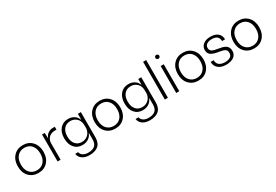

<svg xmlns="http://www.w3.org/2000/svg" viewBox="64 -1883 4620 3214"><g transform="rotate(-30 2374.5 -276.0)"><path d="M291 7.8Q179.2 7.8 110.6 -65.4Q42 -138.7 42 -258.8Q42 -379.4 110.1 -454.1Q178.2 -528.8 291 -528.8Q401.4 -528.8 469.7 -454.8Q538.1 -380.9 538.1 -259.8Q538.1 -140.1 470.2 -66.2Q402.3 7.8 291 7.8ZM102.1 -258.8Q102.1 -160.6 152.8 -102.3Q203.6 -43.9 290 -43.9Q374.5 -43.9 425.8 -102.1Q477.1 -160.2 477.1 -259.8Q477.1 -359.4 427.2 -418.2Q377.4 -477.1 291 -477.1Q205.6 -477.1 153.8 -418.5Q102.1 -359.9 102.1 -258.8Z M660.6 0V-521H712.4L716.8 -419.9H719.7Q736.8 -470.2 780 -499Q823.2 -527.8 879.4 -527.8Q893.1 -527.8 910.6 -525.9V-470.2Q902.8 -471.2 879.4 -471.2Q811.5 -471.2 767.6 -432.4Q723.6 -393.6 718.8 -325.2V0Z M1181.2 176.8Q1096.2 176.8 1042.5 139.9Q988.8 103 979 37.1H1036.1Q1044.4 80.6 1083 105.2Q1121.6 129.9 1181.2 129.9Q1264.6 129.9 1308.8 92.5Q1353 55.2 1353 -32.2V-147.9H1348.1Q1328.6 -93.8 1279.1 -61.3Q1229.5 -28.8 1163.1 -28.8Q1064.9 -28.8 1007.1 -96.4Q949.2 -164.1 949.2 -278.8Q949.2 -393.6 1008.5 -461.7Q1067.9 -529.8 1165 -529.8Q1231.4 -529.8 1280 -498Q1328.6 -466.3 1348.1 -412.1H1353V-521H1411.1V-33.2Q1411.1 22.5 1394.3 63.5Q1377.4 104.5 1346.4 128.9Q1315.4 153.3 1274.2 165Q1232.9 176.8 1181.2 176.8ZM1010.3 -278.8Q1010.3 -185.1 1056.2 -131.6Q1102.1 -78.1 1179.2 -78.1Q1218.8 -78.1 1252 -93Q1285.2 -107.9 1306.9 -132.1Q1328.6 -156.2 1340.6 -186.5Q1352.5 -216.8 1353 -248L1352.1 -312Q1352.1 -354 1332.8 -391.6Q1313.5 -429.2 1273.4 -454.6Q1233.4 -480 1181.2 -480Q1101.6 -480 1055.9 -426Q1010.3 -372.1 1010.3 -278.8Z M1775.9 7.8Q1664.1 7.8 1595.5 -65.4Q1526.9 -138.7 1526.9 -258.8Q1526.9 -379.4 1595 -454.1Q1663.1 -528.8 1775.9 -528.8Q1886.2 -528.8 1954.6 -454.8Q2022.9 -380.9 2022.9 -259.8Q2022.9 -140.1 1955.1 -66.2Q1887.2 7.8 1775.9 7.8ZM1586.9 -258.8Q1586.9 -160.6 1637.7 -102.3Q1688.5 -43.9 1774.9 -43.9Q1859.4 -43.9 1910.6 -102.1Q1961.9 -160.2 1961.9 -259.8Q1961.9 -359.4 1912.1 -418.2Q1862.3 -477.1 1775.9 -477.1Q1690.4 -477.1 1638.7 -418.5Q1586.9 -359.9 1586.9 -258.8Z M2348.1 176.8Q2263.2 176.8 2209.5 139.9Q2155.8 103 2146 37.1H2203.1Q2211.4 80.6 2250 105.2Q2288.6 129.9 2348.1 129.9Q2431.6 129.9 2475.8 92.5Q2520 55.2 2520 -32.2V-147.9H2515.1Q2495.6 -93.8 2446 -61.3Q2396.5 -28.8 2330.1 -28.8Q2231.9 -28.8 2174.1 -96.4Q2116.2 -164.1 2116.2 -278.8Q2116.2 -393.6 2175.5 -461.7Q2234.9 -529.8 2332 -529.8Q2398.4 -529.8 2447 -498Q2495.6 -466.3 2515.1 -412.1H2520V-521H2578.1V-33.2Q2578.1 22.5 2561.3 63.5Q2544.4 104.5 2513.4 128.9Q2482.4 153.3 2441.2 165Q2399.9 176.8 2348.1 176.8ZM2177.2 -278.8Q2177.2 -185.1 2223.1 -131.6Q2269 -78.1 2346.2 -78.1Q2385.7 -78.1 2418.9 -93Q2452.1 -107.9 2473.9 -132.1Q2495.6 -156.2 2507.6 -186.5Q2519.5 -216.8 2520 -248L2519 -312Q2519 -354 2499.8 -391.6Q2480.5 -429.2 2440.4 -454.6Q2400.4 -480 2348.1 -480Q2268.6 -480 2222.9 -426Q2177.2 -372.1 2177.2 -278.8Z M2733.9 0V-729H2793V0Z M2953.6 0V-521H3012.7V0ZM2981.4 -720.2Q2997.1 -720.2 3008.8 -709Q3020.5 -697.8 3020.5 -682.1Q3020.5 -666.5 3009 -655.8Q2997.6 -645 2981.4 -645Q2966.3 -645 2955.3 -655.8Q2944.3 -666.5 2944.3 -682.1Q2944.3 -697.8 2955.3 -709Q2966.3 -720.2 2981.4 -720.2Z M3383.3 7.8Q3271.5 7.8 3202.9 -65.4Q3134.3 -138.7 3134.3 -258.8Q3134.3 -379.4 3202.4 -454.1Q3270.5 -528.8 3383.3 -528.8Q3493.7 -528.8 3562 -454.8Q3630.4 -380.9 3630.4 -259.8Q3630.4 -140.1 3562.5 -66.2Q3494.6 7.8 3383.3 7.8ZM3194.3 -258.8Q3194.3 -160.6 3245.1 -102.3Q3295.9 -43.9 3382.3 -43.9Q3466.8 -43.9 3518.1 -102.1Q3569.3 -160.2 3569.3 -259.8Q3569.3 -359.4 3519.5 -418.2Q3469.7 -477.1 3383.3 -477.1Q3297.9 -477.1 3246.1 -418.5Q3194.3 -359.9 3194.3 -258.8Z M3919.9 9.8Q3821.8 9.8 3766.8 -36.9Q3711.9 -83.5 3711.9 -162.1H3770Q3770 -100.1 3810.5 -68.6Q3851.1 -37.1 3920.9 -37.1Q3988.3 -37.1 4024.7 -63Q4061 -88.9 4061 -136.2Q4061 -185.1 4029.3 -206.1Q3997.6 -227.1 3918 -238.8Q3816.9 -253.9 3771.5 -284.7Q3726.1 -315.4 3726.1 -382.8Q3726.1 -449.2 3778.8 -490Q3831.5 -530.8 3918 -530.8Q4008.8 -530.8 4059.3 -487.8Q4109.9 -444.8 4110.8 -369.1H4052.7Q4051.3 -483.9 3918 -483.9Q3855.5 -483.9 3820.1 -458.3Q3784.7 -432.6 3784.7 -389.2Q3784.7 -343.8 3819.3 -322.5Q3854 -301.3 3934.1 -290Q3970.7 -284.7 3997.1 -278.3Q4023.4 -272 4048.1 -260.7Q4072.8 -249.5 4087.9 -233.9Q4103 -218.3 4112.1 -195.1Q4121.1 -171.9 4121.1 -141.1Q4121.1 -69.3 4066.7 -29.8Q4012.2 9.8 3919.9 9.8Z M4460.4 7.8Q4348.6 7.8 4280 -65.4Q4211.4 -138.7 4211.4 -258.8Q4211.4 -379.4 4279.5 -454.1Q4347.7 -528.8 4460.4 -528.8Q4570.8 -528.8 4639.2 -454.8Q4707.5 -380.9 4707.5 -259.8Q4707.5 -140.1 4639.6 -66.2Q4571.8 7.8 4460.4 7.8ZM4271.5 -258.8Q4271.5 -160.6 4322.3 -102.3Q4373 -43.9 4459.5 -43.9Q4543.9 -43.9 4595.2 -102.1Q4646.5 -160.2 4646.5 -259.8Q4646.5 -359.4 4596.7 -418.2Q4546.9 -477.1 4460.4 -477.1Q4375 -477.1 4323.2 -418.5Q4271.5 -359.9 4271.5 -258.8Z"/></g></svg>

Font: Lumene Sans Light
Style: Regular
Weight: 300
Designer: Deni Anggara
Version: Version 1.003;Glyphs 3.1.2 (3151)